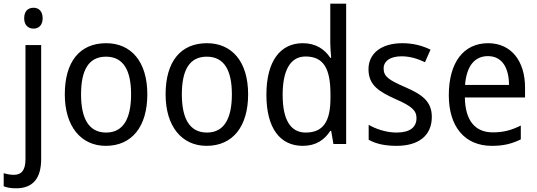

<svg xmlns="http://www.w3.org/2000/svg" viewBox="-60 -780 2910 1040"><path d="M71 -681C71 -644 92 -625 122 -625C150 -625 171 -644 171 -681C171 -719 150 -738 122 -738C92 -738 71 -720 71 -681ZM27 240C120 240 163 184 163 81V-536H78V83C78 145 54 167 15 167C-5 167 -23 163 -40 158V229C-23 236 -1 240 27 240Z M738 -269C738 -448 649 -546 515 -546C372 -546 291 -446 291 -269C291 -95 379 10 513 10C655 10 738 -95 738 -269ZM379 -269C379 -400 420 -473 514 -473C608 -473 650 -400 650 -269C650 -138 608 -62 515 -62C421 -62 379 -138 379 -269Z M1284 -269C1284 -448 1195 -546 1061 -546C918 -546 837 -446 837 -269C837 -95 925 10 1059 10C1201 10 1284 -95 1284 -269ZM925 -269C925 -400 966 -473 1060 -473C1154 -473 1196 -400 1196 -269C1196 -138 1154 -62 1061 -62C967 -62 925 -138 925 -269Z M1580 10C1652 10 1698 -23 1729 -71H1734L1746 0H1815V-760H1729V-545C1729 -524 1732 -489 1734 -467H1729C1698 -514 1650 -546 1580 -546C1459 -546 1383 -450 1383 -267C1383 -84 1458 10 1580 10ZM1596 -62C1512 -62 1471 -134 1471 -266C1471 -396 1511 -474 1595 -474C1696 -474 1730 -404 1730 -269V-248C1730 -123 1691 -62 1596 -62Z M2279 -147C2279 -231 2226 -268 2137 -307C2048 -346 2018 -364 2018 -409C2018 -449 2053 -475 2115 -475C2160 -475 2203 -462 2242 -443L2272 -511C2227 -533 2177 -546 2119 -546C2010 -546 1936 -494 1936 -405C1936 -319 1992 -284 2083 -243C2171 -205 2196 -181 2196 -140C2196 -92 2162 -62 2088 -62C2032 -62 1974 -82 1937 -104V-23C1974 -2 2022 10 2088 10C2206 10 2279 -44 2279 -147Z M2584 -546C2452 -546 2371 -443 2371 -264C2371 -94 2457 10 2604 10C2667 10 2712 -1 2761 -25V-100C2711 -75 2667 -63 2610 -63C2513 -63 2460 -127 2458 -252H2784V-306C2784 -447 2711 -546 2584 -546ZM2583 -476C2662 -476 2697 -409 2697 -320H2459C2467 -421 2510 -476 2583 -476Z"/></svg>

Font: Noto Sans Lao Looped SemiCondensed
Style: Regular
Weight: 400
Width: 4
Designer: Mark Frömberg, Ben Mitchell
Foundry: The Fontpad Ltd
Version: Version 1.003